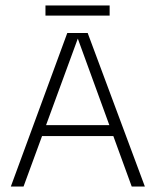

<svg xmlns="http://www.w3.org/2000/svg" viewBox="-20 -684 568 704"><path d="M19.7 0 226.7 -563H301.5L511.2 0H463L265.3 -542.5L66.3 0ZM121.3 -185.2 129.7 -225.3H399.7L408.2 -185.2ZM146.7 -626.7V-664H382V-626.7Z"/></svg>

Font: Darker Grotesque Light
Style: Regular
Weight: 300
Designer: Gabriel Lam
Foundry: TypeRant
Version: Version 1.000;gftools[0.9.28]